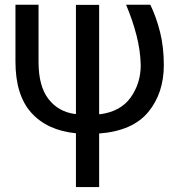

<svg xmlns="http://www.w3.org/2000/svg" viewBox="-20 -548 743 800"><path d="M393.1 -527.8V-72.8L396 -71.8Q482.4 -83 524.4 -141.8Q566.4 -200.7 566.4 -276.9Q564.9 -337.9 548.8 -400.6Q532.7 -463.4 505.4 -528.3H606.4Q631.3 -476.6 647 -414.1Q662.6 -351.6 662.6 -276.9Q662.6 -159.7 597.7 -81.1Q532.7 -2.4 393.1 8.3V231.4H296.4V7.3Q175.8 -4.9 110.1 -78.6Q44.4 -152.3 44.4 -291V-528.3H140.6V-290Q140.6 -189 181.9 -135.5Q223.1 -82 293.5 -72.8L296.4 -73.7V-527.8Z"/></svg>

Font: GeogebraSans
Style: Regular
Weight: 400
Designer: Google
Version: Version 1.100140; 2013